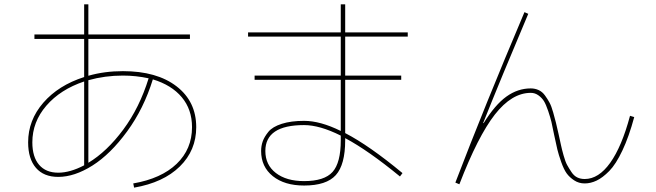

<svg xmlns="http://www.w3.org/2000/svg" viewBox="-20 -820 3040 890"><path d="M549.8 -490.2Q707 -490.2 798.3 -419.9Q889.6 -349.6 889.6 -230.5Q889.6 -123 813.5 -48.3Q737.3 26.4 601.6 49.8L597.7 30.3Q727.5 7.8 798.8 -60.5Q870.1 -128.9 870.1 -230.5Q870.1 -312.5 822.8 -369.1Q775.4 -425.8 688.5 -452.1Q646.5 -316.4 569.3 -210.9Q492.2 -105.5 408.7 -52.7Q325.2 0 250 0Q182.6 0 146.5 -42Q110.4 -84 110.4 -160.2Q110.4 -262.7 180.7 -343.8Q251 -424.8 370.1 -462.9V-639.6H139.6V-660.2H370.1V-799.8H389.6V-660.2H860.4V-639.6H389.6V-468.8Q463.9 -490.2 549.8 -490.2ZM668.9 -457Q610.4 -469.7 549.8 -469.7Q466.8 -469.7 389.6 -448.2V-65.4Q475.6 -117.2 551.3 -219.2Q627 -321.3 668.9 -457ZM370.1 -442.4Q259.8 -405.3 194.8 -330.1Q129.9 -254.9 129.9 -160.2Q129.9 -92.8 161.1 -56.2Q192.4 -19.5 250 -19.5Q304.7 -19.5 370.1 -53.7Z M1190.4 -120.1Q1190.4 -143.6 1197.8 -164.6Q1205.1 -185.5 1224.1 -209Q1243.2 -232.4 1286.1 -246.1Q1329.1 -259.8 1389.6 -259.8Q1464.8 -259.8 1559.6 -212.9V-450.2H1160.2V-469.7H1559.6V-650.4H1129.9V-669.9H1559.6V-799.8H1580.1V-669.9H1870.1V-650.4H1580.1V-469.7H1839.8V-450.2H1580.1V-203.1Q1691.4 -145.5 1845.7 -17.6L1834 -2Q1686.5 -123 1580.1 -179.7V-169.9Q1580.1 -56.6 1536.6 -8.3Q1493.2 40 1389.6 40Q1298.8 40 1244.6 -3.4Q1190.4 -46.9 1190.4 -120.1ZM1559.6 -191.4Q1461.9 -240.2 1389.6 -240.2Q1210 -240.2 1210 -120.1Q1210 -55.7 1258.8 -18.1Q1307.6 19.5 1389.6 19.5Q1483.4 19.5 1521.5 -22.9Q1559.6 -65.4 1559.6 -169.9Z M2109.4 34.2 2090.8 26.4Q2225.6 -326.2 2411.1 -763.7L2428.7 -755.9Q2301.8 -456.1 2219.7 -250L2221.7 -249Q2274.4 -334 2327.1 -372.1Q2379.9 -410.2 2440.4 -410.2Q2460 -410.2 2477.1 -402.3Q2494.1 -394.5 2506.3 -377.4Q2518.6 -360.4 2527.3 -344.2Q2536.1 -328.1 2544.4 -298.3Q2552.7 -268.6 2557.1 -251Q2561.5 -233.4 2569.3 -198.2Q2577.1 -163.1 2580.6 -146.5Q2584 -129.9 2592.3 -100.1Q2600.6 -70.3 2608.9 -55.2Q2617.2 -40 2628.9 -22.5Q2640.6 -4.9 2655.8 2.4Q2670.9 9.8 2690.4 9.8Q2754.9 9.8 2808.6 -65.4Q2862.3 -140.6 2900.4 -283.2L2919.9 -277.3Q2895.5 -186.5 2865.2 -122.6Q2835 -58.6 2804.2 -27.3Q2773.4 3.9 2745.6 17.1Q2717.8 30.3 2690.4 30.3Q2663.1 30.3 2641.6 16.1Q2620.1 2 2606.9 -16.1Q2593.8 -34.2 2581.5 -68.8Q2569.3 -103.5 2563.5 -127.4Q2557.6 -151.4 2548.8 -194.3Q2541 -234.4 2536.1 -254.9Q2531.2 -275.4 2521 -305.7Q2510.7 -335.9 2501.5 -351.1Q2492.2 -366.2 2476.1 -377.9Q2460 -389.6 2440.4 -389.6Q2352.5 -389.6 2273.9 -289.1Q2195.3 -188.5 2109.4 34.2Z"/></svg>

Font: Mgen+ 1m thin
Style: Regular
Weight: 100
Designer: [Source Han Sans]
Ryoko NISHIZUKA  (kana & ideographs); Paul D. Hunt (Latin, Greek & Cyrillic); Wenlong ZHANG  (bopomofo
Version: Version 1.059.20150602